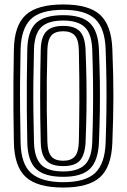

<svg xmlns="http://www.w3.org/2000/svg" viewBox="-20 -830 568 860"><path d="M263.2 10Q147.2 10 95.9 -36.8Q44.5 -83.5 42.2 -191Q40.8 -266 40.2 -333.2Q39.8 -400.5 40.2 -467.8Q40.8 -535 42.2 -610Q44.5 -717 95.9 -763.5Q147.2 -810 263.2 -810Q378.5 -810 428.9 -763.1Q479.2 -716.2 483.2 -610.5Q485.8 -546 486.9 -493.8Q488 -441.5 487.9 -394.2Q487.8 -347 486.6 -297.8Q485.5 -248.5 483.2 -190Q479.2 -82.5 428 -36.2Q376.8 10 263.2 10ZM263.2 -14Q362.8 -14 406.5 -55.6Q450.2 -97.2 453.2 -192Q455.8 -266 456.6 -330.6Q457.5 -395.2 456.8 -462Q456 -528.8 453.2 -609Q450.2 -703.2 406.5 -744.6Q362.8 -786 263.2 -786Q160.8 -786 117.8 -743.9Q74.8 -701.8 72.2 -609Q70.5 -535 69.9 -468.2Q69.2 -401.5 70 -334.4Q70.8 -267.2 72.2 -192Q74.2 -93.5 120.6 -53.8Q167 -14 263.2 -14ZM263.2 -38Q178.5 -38 141.2 -73.8Q104 -109.5 102.2 -192Q100.8 -266 100.2 -333Q99.8 -400 100.2 -467.2Q100.8 -534.5 102.2 -609Q104 -691 141.1 -726.5Q178.2 -762 263.2 -762Q346.2 -762 383.1 -726.1Q420 -690.2 423.2 -608Q426.2 -533.5 427.2 -466.6Q428.2 -399.8 427.2 -333.1Q426.2 -266.5 423.2 -193Q420 -111.2 383.6 -74.6Q347.2 -38 263.2 -38ZM263.2 -62Q328.2 -62 359.5 -91.6Q390.8 -121.2 393.2 -194Q395.8 -267.5 396.6 -333.8Q397.5 -400 396.6 -466.5Q395.8 -533 393.2 -607Q390.8 -679.5 359.4 -708.8Q328 -738 263.2 -738Q194 -738 164 -707.5Q134 -677 132.2 -608Q130 -523.2 129.4 -457.8Q128.8 -392.2 129.6 -330Q130.5 -267.8 132.2 -193Q134 -124 163.8 -93Q193.5 -62 263.2 -62ZM263.2 -86Q210.5 -86 187.1 -111.2Q163.8 -136.5 162.5 -193Q157.2 -396.5 162.5 -608Q163.8 -664.5 187.4 -689.2Q211 -714 263.2 -714Q315.8 -714 338.5 -688.6Q361.2 -663.2 363.2 -606.5Q366.2 -532.2 367.2 -468Q368.2 -403.8 367.4 -338.8Q366.5 -273.8 363.5 -197Q361.5 -141.2 340.1 -113.6Q318.8 -86 263.2 -86ZM263.2 -110Q298.8 -110 315.5 -129.6Q332.2 -149.2 333.2 -197Q335 -283.8 335.5 -379.9Q336 -476 333.2 -604Q332.2 -652.5 314.9 -671.2Q297.5 -690 263.2 -690Q226.2 -690 209.9 -670.8Q193.5 -651.5 192.2 -607Q190.2 -533.5 189.6 -467.2Q189 -401 189.6 -334.5Q190.2 -268 192.2 -194Q193.5 -149 209.9 -129.5Q226.2 -110 263.2 -110Z"/></svg>

Font: Big Shoulders Inline Text Black
Style: Regular
Weight: 900
Designer: Patric King
Foundry: XO Type Co
Version: Version 1.000